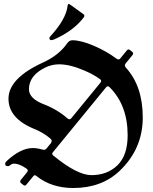

<svg xmlns="http://www.w3.org/2000/svg" viewBox="-20 -920 769 962"><path d="M5.9 0ZM227.5 -729.5Q227.5 -732.9 232.4 -738.3Q311.5 -824.2 318.8 -891.6Q319.8 -899.9 324.7 -899.9Q327.6 -899.9 332 -896.5L397.9 -849.1Q402.8 -845.7 402.8 -841.6Q402.8 -837.4 399.9 -833.5Q359.9 -780.3 292 -742.7Q248.5 -718.8 238.3 -718.8Q227.5 -718.8 227.5 -729.5ZM5.9 -99.1Q5.9 -106 13.7 -113.3Q83.5 -178.2 144 -178.2Q166.5 -178.2 190.9 -170.9Q195.8 -169.4 199.7 -169.4Q207.5 -169.4 212.9 -175.8L234.9 -202.6Q238.8 -207.5 238.8 -213.9Q238.8 -220.2 232.4 -225.6Q198.7 -254.9 151.9 -273.9Q22.5 -326.7 22.5 -425.3Q22.5 -527.8 195.8 -606.9Q274.9 -643.1 315.9 -702.1Q327.1 -718.3 342.3 -718.3Q386.2 -718.3 450.7 -690.4Q515.1 -662.6 563 -626.5Q568.8 -622.1 573.7 -622.1Q578.6 -622.1 582.5 -627L615.7 -667.5Q619.6 -672.4 623.5 -672.4Q627.4 -672.4 631.3 -669.4L642.6 -660.2Q647 -656.2 647 -652.1Q647 -647.9 643.1 -643.1L609.9 -602.5Q605.5 -597.2 605.5 -592Q605.5 -586.9 610.8 -581.1Q695.3 -488.3 695.3 -331.3Q695.3 -174.3 579.6 -64Q489.3 22 347.2 22Q237.8 22 162.6 -38.1Q158.2 -42 154.5 -42Q150.9 -42 147.5 -38.1L112.3 4.9Q108.4 9.8 104.5 9.8Q100.6 9.8 96.7 6.8L85.4 -2.4Q81.1 -6.3 81.1 -10.5Q81.1 -14.6 85 -19.5L115.7 -57.1Q119.1 -61.5 119.1 -66.2Q119.1 -70.8 112.8 -75.2Q76.7 -100.1 51.8 -100.1Q40 -100.1 33 -93.8Q25.9 -87.4 19 -87.4Q5.9 -87.4 5.9 -99.1ZM125 -473.1Q125 -425.8 200.7 -397Q266.1 -372.1 318.8 -326.2Q323.7 -322.3 328.4 -322.3Q333 -322.3 336.9 -327.1L482.9 -505.4Q486.8 -509.8 486.8 -514.6Q486.8 -519.5 481 -523.4Q451.7 -545.4 404.3 -565.9Q331.5 -597.7 275.9 -597.7Q241.2 -597.7 208.5 -582.5Q125 -542 125 -473.1ZM247.1 -140.6Q366.7 -42.5 438 -42.5Q517.1 -42.5 567.9 -91.3Q619.6 -141.1 619.6 -242.2Q619.6 -392.6 529.3 -482.9Q524.4 -487.8 520 -487.8Q515.6 -487.8 512.2 -483.4L245.1 -157.2Q241.7 -153.3 241.7 -149.2Q241.7 -145 247.1 -140.6Z"/></svg>

Font: UnifrakturMaguntia21
Style: Book
Weight: 400
Designer: j. 'mach' wust, Gerrit Ansmann, Georg Duffner, based on a font by Peter Wiegel, original typeface by Carl Albert Fahrenw
Version: Version 2017-03-19